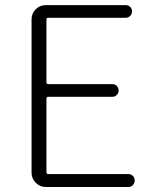

<svg xmlns="http://www.w3.org/2000/svg" viewBox="-20 -749 612 769"><path d="M164.1 0Q139.6 0 123 -17.1Q106.4 -34.2 106.4 -57.6V-670.9Q106.4 -695.3 123 -711.9Q139.6 -728.5 164.1 -728.5H483.4Q494.1 -728.5 501.5 -721.2Q508.8 -713.9 508.8 -703.6Q508.8 -693.4 501.5 -685.5Q494.1 -677.7 483.4 -677.7H172.9Q166 -677.7 166 -670.9V-418.9Q166 -412.1 172.9 -412.1H429.7Q440.4 -412.1 447.8 -404.8Q455.1 -397.5 455.1 -386.7Q455.1 -376 447.8 -368.7Q440.4 -361.3 429.7 -361.3H172.9Q166 -361.3 166 -353.5V-59.6Q166 -51.8 172.9 -51.8H494.1Q504.9 -51.8 512.2 -44.4Q519.5 -37.1 519.5 -26.4Q519.5 -15.6 512.2 -7.8Q504.9 0 494.1 0Z"/></svg>

Font: irohamaru Light
Style: Regular
Weight: 200
Designer: [Source Han Sans]
Ryoko NISHIZUKA  (kana & ideographs); Paul D. Hunt (Latin, Greek & Cyrillic); Wenlong ZHANG  (bopomofo
Version: Version 1.01